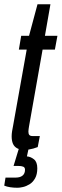

<svg xmlns="http://www.w3.org/2000/svg" viewBox="-35 -696 291 906"><path d="M82 11Q59 11 45.5 3.5Q32 -4 26 -18Q20 -32 20 -53Q20 -64 22 -76.5Q24 -89 27 -104L91 -462H54L65 -527H102L142 -676H203L177 -527H236L224 -462H166L102 -100Q101 -95 100 -87Q99 -79 99 -75Q99 -64 103.5 -59Q108 -54 119 -54H153L143 -2Q133 2 122 5Q111 8 101 9.5Q91 11 82 11ZM48 190Q29 190 13 187.5Q-3 185 -15 180L-9 142H39Q60 142 71.5 132.5Q83 123 83 105Q83 94 74.5 90.5Q66 87 51 87H29L61 -18H105L92 42Q109 43 125 55.5Q141 68 141 98Q141 127 130.5 145.5Q120 164 104.5 173.5Q89 183 73.5 186.5Q58 190 48 190Z"/></svg>

Font: Archivo ExtraCondensed
Style: Italic
Weight: 400
Width: 2
Italic angle: -10°
Designer: Hector Gatti
Foundry: Omnibus-Type
Version: Version 2.001